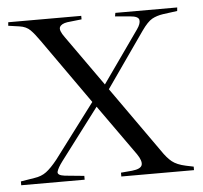

<svg xmlns="http://www.w3.org/2000/svg" viewBox="-46 -556 634 600"><g transform="rotate(-5 271.0 -255.5)"><path d="M-3 0V-12L40 -19Q62 -22 77.5 -33.5Q93 -45 113 -70L241 -240L97 -444Q81 -467 68.5 -479.5Q56 -492 35 -495L0 -500L1 -511H230V-500L185 -495Q166 -492 161 -482Q156 -472 173 -449L285 -291L400 -454Q412 -471 410 -482.5Q408 -494 382 -496L335 -500L337 -511H531L530 -500L485 -494Q465 -491 450.5 -483Q436 -475 417 -448L296 -275L441 -70Q457 -46 472 -34Q487 -22 515 -16L539 -11V0H311V-12L346 -15Q374 -18 377.5 -30.5Q381 -43 366 -65L253 -224L132 -64Q117 -44 114 -32.5Q111 -21 135 -18L196 -12V0Z"/></g></svg>

Font: Literata 72pt Light
Style: Regular
Weight: 300
Designer: Latin by Veronika Burian and Jose Scaglione. Greek by Irene Vlachou. Cyrillic by Vera Evstafieva.
Foundry: TypeTogether
Version: Version 3.002